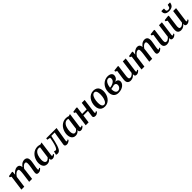

<svg xmlns="http://www.w3.org/2000/svg" viewBox="730 -3251 5704 5704"><g transform="rotate(-45 3582.0 -399.0)"><path d="M240 -557 229.5 -444Q246.5 -469.5 269.5 -492Q292.5 -514.5 318.8 -531.8Q345 -549 373.5 -558.5Q402 -568 431.5 -568Q467.5 -568 491.8 -554.2Q516 -540.5 529 -510.2Q542 -480 544 -429.5Q544 -423 544 -416Q544 -409 543.5 -402Q543 -395 542.5 -387L524.5 -413Q541 -448.5 563.8 -476.8Q586.5 -505 613.8 -525.5Q641 -546 672.2 -557Q703.5 -568 738 -568Q791.5 -568 826 -535Q860.5 -502 860.5 -421.5Q860.5 -403 856.5 -372.5Q852.5 -342 847 -308.2Q841.5 -274.5 836.5 -247Q832 -222 827 -193.8Q822 -165.5 818.5 -138.8Q815 -112 814 -91Q813.5 -73.5 817.8 -67Q822 -60.5 829.5 -60.5Q839.5 -60.5 850.2 -66.5Q861 -72.5 878.5 -87.5L892 -58.5Q886.5 -51.5 870 -35Q853.5 -18.5 826.5 -4.2Q799.5 10 762.5 10Q730.5 10 713.5 0Q696.5 -10 690.5 -26.2Q684.5 -42.5 684.5 -61.5Q685 -80 689 -106.5Q693 -133 698.5 -162.5Q704 -192 708.5 -220.5Q713 -247.5 718.5 -280.2Q724 -313 728 -346.8Q732 -380.5 732 -409.5Q731.5 -454.5 719.2 -470Q707 -485.5 681.5 -485.5Q662 -485.5 639.8 -474.5Q617.5 -463.5 595.8 -443.2Q574 -423 555.2 -395.5Q536.5 -368 523.5 -335.5L544.5 -406.5Q544 -383.5 541.5 -355.5Q539 -327.5 535.8 -299.5Q532.5 -271.5 529 -247L498 0H374.5L404 -219Q408 -246.5 412.2 -279.5Q416.5 -312.5 419.5 -346Q422.5 -379.5 422.5 -408Q421.5 -456 409 -470.8Q396.5 -485.5 367 -485.5Q350.5 -485.5 330.8 -476Q311 -466.5 291 -449.5Q271 -432.5 252.5 -410.2Q234 -388 219 -363L170 0H48L112.5 -478L62 -504.5L69.5 -544L217 -568Z M1397 -99.5Q1394 -78 1400.2 -69.2Q1406.5 -60.5 1416 -60.5Q1424 -60.5 1434.2 -66.2Q1444.5 -72 1460.5 -85L1474.5 -56Q1469.5 -48.5 1453 -32.5Q1436.5 -16.5 1410.5 -3.2Q1384.5 10 1351.5 10Q1322 10 1303 -4.8Q1284 -19.5 1283 -51.5L1285.5 -72.5Q1268.5 -52.5 1246.2 -33.5Q1224 -14.5 1194.8 -2.2Q1165.5 10 1128.5 10Q1071.5 10 1034.5 -17.8Q997.5 -45.5 979.8 -92.2Q962 -139 962 -196.5Q962 -249 976 -302Q990 -355 1017 -402.8Q1044 -450.5 1084 -487.8Q1124 -525 1175.8 -546.5Q1227.5 -568 1290.5 -568Q1316 -568 1345.8 -561.8Q1375.5 -555.5 1396.5 -547.5L1461.5 -567.5ZM1329 -497Q1317.5 -503 1304.2 -505.8Q1291 -508.5 1277.5 -508.5Q1239 -508.5 1209.2 -490.2Q1179.5 -472 1157.2 -440.8Q1135 -409.5 1120.5 -369.8Q1106 -330 1099 -286.8Q1092 -243.5 1092 -202Q1092 -157.5 1102 -126.2Q1112 -95 1130.2 -79Q1148.5 -63 1173 -63Q1190.5 -63 1205.8 -69Q1221 -75 1234.2 -85Q1247.5 -95 1258.8 -106.5Q1270 -118 1279 -129Z M2005.5 -96.5Q2002.5 -75 2009 -67.8Q2015.5 -60.5 2022.5 -60.5Q2031 -60.5 2042.2 -65.8Q2053.5 -71 2070 -84L2084 -54.5Q2076 -44 2056.5 -28.5Q2037 -13 2009.8 -1.5Q1982.5 10 1952 10Q1912.5 10 1891 -9Q1869.5 -28 1876 -67L1946.5 -500H1804.5Q1783.5 -395.5 1764 -313.2Q1744.5 -231 1724.8 -170.2Q1705 -109.5 1682.5 -70Q1662 -32.5 1633.8 -12.2Q1605.5 8 1567.5 8Q1550 8 1531.2 3.8Q1512.5 -0.5 1507.5 -4L1535.5 -120Q1539 -118 1549 -114.2Q1559 -110.5 1571.5 -107.2Q1584 -104 1595.5 -104Q1611 -104 1625 -118Q1639 -132 1651.5 -155.5Q1664 -179 1675 -209.2Q1686 -239.5 1695 -272.5Q1707 -315 1715.8 -357.2Q1724.5 -399.5 1730.5 -433Q1736.5 -466.5 1739 -483.5L1639.5 -504.5L1648 -555.5H2081Z M2591 -99.5Q2588 -78 2594.2 -69.2Q2600.5 -60.5 2610 -60.5Q2618 -60.5 2628.2 -66.2Q2638.5 -72 2654.5 -85L2668.5 -56Q2663.5 -48.5 2647 -32.5Q2630.5 -16.5 2604.5 -3.2Q2578.5 10 2545.5 10Q2516 10 2497 -4.8Q2478 -19.5 2477 -51.5L2479.5 -72.5Q2462.5 -52.5 2440.2 -33.5Q2418 -14.5 2388.8 -2.2Q2359.5 10 2322.5 10Q2265.5 10 2228.5 -17.8Q2191.5 -45.5 2173.8 -92.2Q2156 -139 2156 -196.5Q2156 -249 2170 -302Q2184 -355 2211 -402.8Q2238 -450.5 2278 -487.8Q2318 -525 2369.8 -546.5Q2421.5 -568 2484.5 -568Q2510 -568 2539.8 -561.8Q2569.5 -555.5 2590.5 -547.5L2655.5 -567.5ZM2523 -497Q2511.5 -503 2498.2 -505.8Q2485 -508.5 2471.5 -508.5Q2433 -508.5 2403.2 -490.2Q2373.5 -472 2351.2 -440.8Q2329 -409.5 2314.5 -369.8Q2300 -330 2293 -286.8Q2286 -243.5 2286 -202Q2286 -157.5 2296 -126.2Q2306 -95 2324.2 -79Q2342.5 -63 2367 -63Q2384.5 -63 2399.8 -69Q2415 -75 2428.2 -85Q2441.5 -95 2452.8 -106.5Q2464 -118 2473 -129Z M3200 -96.5Q3198 -78 3202.8 -69.2Q3207.5 -60.5 3216 -60.5Q3224.5 -60.5 3234.2 -65.5Q3244 -70.5 3261 -84L3274.5 -54.5Q3270 -47.5 3254 -31.8Q3238 -16 3212.5 -3Q3187 10 3154 10Q3127 10 3107.5 1.8Q3088 -6.5 3078.2 -22.5Q3068.5 -38.5 3071.5 -61L3098.5 -255H2907L2872.5 0H2751L2815.5 -477L2766 -504L2773.5 -543.5L2920 -567L2947 -554L2915 -314H3106.5L3139 -554.5H3260.5Z M3637.5 -568.5Q3703.5 -568.5 3749.2 -542.2Q3795 -516 3819.2 -465.5Q3843.5 -415 3844 -342Q3844 -271.5 3823.8 -208Q3803.5 -144.5 3765 -94.8Q3726.5 -45 3672 -16.2Q3617.5 12.5 3549.5 12.5Q3485 12.5 3439 -13.8Q3393 -40 3369 -90.2Q3345 -140.5 3344.5 -213Q3344 -284 3364.2 -348Q3384.5 -412 3422.8 -461.8Q3461 -511.5 3515.2 -540Q3569.5 -568.5 3637.5 -568.5ZM3619 -511.5Q3589.5 -511.5 3566.8 -493.5Q3544 -475.5 3527.2 -445Q3510.5 -414.5 3499.5 -376.2Q3488.5 -338 3483.5 -297.8Q3478.5 -257.5 3478.5 -220Q3479 -156 3490.2 -117.5Q3501.5 -79 3522 -61.5Q3542.5 -44 3570.5 -44Q3599.5 -44 3622 -62Q3644.5 -80 3661.2 -110.5Q3678 -141 3688.8 -179.2Q3699.5 -217.5 3704.5 -258Q3709.5 -298.5 3709.5 -336Q3709 -400 3698.2 -438.5Q3687.5 -477 3667.5 -494.2Q3647.5 -511.5 3619 -511.5Z M4124.5 10.5Q4071.5 10.5 4033 -6.5Q3994.5 -23.5 3969.2 -54.2Q3944 -85 3932 -125.8Q3920 -166.5 3920 -213.5Q3920 -296 3946.2 -361.8Q3972.5 -427.5 4017 -474Q4061.5 -520.5 4118 -545.2Q4174.5 -570 4235 -570Q4294 -570 4331 -553.8Q4368 -537.5 4385.2 -511.8Q4402.5 -486 4402.5 -457.5Q4402.5 -425.5 4391.2 -393.5Q4380 -361.5 4353.2 -335.5Q4326.5 -309.5 4280 -294.5Q4323.5 -295 4351 -281Q4378.5 -267 4392 -243Q4405.5 -219 4405.5 -188.5Q4405.5 -153 4387 -118Q4368.5 -83 4332.5 -53.8Q4296.5 -24.5 4244 -7Q4191.5 10.5 4124.5 10.5ZM4151.5 -43Q4185 -43 4212.8 -59.8Q4240.5 -76.5 4257.5 -105.8Q4274.5 -135 4274.5 -171.5Q4274.5 -201 4263.5 -219Q4252.5 -237 4232.8 -245.5Q4213 -254 4186.5 -254Q4179.5 -252.5 4169.5 -249.8Q4159.5 -247 4148.2 -244Q4137 -241 4124.5 -238.5Q4108 -235 4089.5 -231.5Q4071 -228 4050.5 -226Q4050 -218 4050 -210Q4050 -202 4050 -194.5Q4050 -153 4061.5 -118.8Q4073 -84.5 4095.8 -63.8Q4118.5 -43 4151.5 -43ZM4051 -278.5Q4065.5 -279.5 4078.5 -281.2Q4091.5 -283 4104.5 -286.2Q4117.5 -289.5 4132.5 -294Q4176 -308.5 4207.5 -328.5Q4239 -348.5 4256 -376Q4273 -403.5 4273 -440Q4273 -476 4256.5 -493.2Q4240 -510.5 4207.5 -510.5Q4170 -510.5 4142 -489Q4114 -467.5 4095.5 -432.5Q4077 -397.5 4066 -357Q4055 -316.5 4051 -278.5Z M4639 10Q4606.5 10 4576.5 -1.8Q4546.5 -13.5 4526.8 -41.5Q4507 -69.5 4506.5 -118.5Q4506.5 -136 4508 -156.8Q4509.5 -177.5 4512.2 -200.8Q4515 -224 4518.5 -247.8Q4522 -271.5 4525.5 -293.5L4553 -477.5L4496.5 -509.5L4504 -549L4660.5 -567L4683 -556L4648.5 -289.5Q4646 -268 4643 -247Q4640 -226 4637.5 -206.2Q4635 -186.5 4633.2 -169Q4631.5 -151.5 4631.5 -137Q4631.5 -107.5 4638.2 -90.8Q4645 -74 4658.2 -67.2Q4671.5 -60.5 4690.5 -60.5Q4714 -60.5 4737 -71.2Q4760 -82 4780 -99Q4800 -116 4814.5 -134.5L4872 -563H4994.5L4931 -97Q4928.5 -78 4933.5 -69.2Q4938.5 -60.5 4948 -60.5Q4957.5 -60.5 4967.8 -66.5Q4978 -72.5 4996.5 -87.5L5009.5 -58.5Q5005 -51 4988.5 -34.5Q4972 -18 4945.5 -4.2Q4919 9.5 4885.5 9.5Q4850.5 9.5 4833.2 -6.2Q4816 -22 4815 -48.5Q4814.5 -51 4814.5 -54.5Q4814.5 -58 4814.8 -62.5Q4815 -67 4815.5 -71.8Q4816 -76.5 4816.5 -81L4815 -82Q4801 -65 4783.8 -48.8Q4766.5 -32.5 4744.8 -19.2Q4723 -6 4696.8 2Q4670.5 10 4639 10Z M5286.5 -557 5276 -444Q5293 -469.5 5316 -492Q5339 -514.5 5365.2 -531.8Q5391.5 -549 5420 -558.5Q5448.5 -568 5478 -568Q5514 -568 5538.2 -554.2Q5562.5 -540.5 5575.5 -510.2Q5588.5 -480 5590.5 -429.5Q5590.5 -423 5590.5 -416Q5590.5 -409 5590 -402Q5589.5 -395 5589 -387L5571 -413Q5587.5 -448.5 5610.2 -476.8Q5633 -505 5660.2 -525.5Q5687.5 -546 5718.8 -557Q5750 -568 5784.5 -568Q5838 -568 5872.5 -535Q5907 -502 5907 -421.5Q5907 -403 5903 -372.5Q5899 -342 5893.5 -308.2Q5888 -274.5 5883 -247Q5878.5 -222 5873.5 -193.8Q5868.5 -165.5 5865 -138.8Q5861.5 -112 5860.5 -91Q5860 -73.5 5864.2 -67Q5868.5 -60.5 5876 -60.5Q5886 -60.5 5896.8 -66.5Q5907.5 -72.5 5925 -87.5L5938.5 -58.5Q5933 -51.5 5916.5 -35Q5900 -18.5 5873 -4.2Q5846 10 5809 10Q5777 10 5760 0Q5743 -10 5737 -26.2Q5731 -42.5 5731 -61.5Q5731.5 -80 5735.5 -106.5Q5739.5 -133 5745 -162.5Q5750.5 -192 5755 -220.5Q5759.5 -247.5 5765 -280.2Q5770.5 -313 5774.5 -346.8Q5778.5 -380.5 5778.5 -409.5Q5778 -454.5 5765.8 -470Q5753.5 -485.5 5728 -485.5Q5708.5 -485.5 5686.2 -474.5Q5664 -463.5 5642.2 -443.2Q5620.5 -423 5601.8 -395.5Q5583 -368 5570 -335.5L5591 -406.5Q5590.5 -383.5 5588 -355.5Q5585.5 -327.5 5582.2 -299.5Q5579 -271.5 5575.5 -247L5544.5 0H5421L5450.5 -219Q5454.5 -246.5 5458.8 -279.5Q5463 -312.5 5466 -346Q5469 -379.5 5469 -408Q5468 -456 5455.5 -470.8Q5443 -485.5 5413.5 -485.5Q5397 -485.5 5377.2 -476Q5357.5 -466.5 5337.5 -449.5Q5317.5 -432.5 5299 -410.2Q5280.5 -388 5265.5 -363L5216.5 0H5094.5L5159 -478L5108.5 -504.5L5116 -544L5263.5 -568Z M6159 10Q6126.5 10 6096.5 -1.8Q6066.5 -13.5 6046.8 -41.5Q6027 -69.5 6026.5 -118.5Q6026.5 -136 6028 -156.8Q6029.5 -177.5 6032.2 -200.8Q6035 -224 6038.5 -247.8Q6042 -271.5 6045.5 -293.5L6073 -477.5L6016.5 -509.5L6024 -549L6180.5 -567L6203 -556L6168.5 -289.5Q6166 -268 6163 -247Q6160 -226 6157.5 -206.2Q6155 -186.5 6153.2 -169Q6151.5 -151.5 6151.5 -137Q6151.5 -107.5 6158.2 -90.8Q6165 -74 6178.2 -67.2Q6191.5 -60.5 6210.5 -60.5Q6234 -60.5 6257 -71.2Q6280 -82 6300 -99Q6320 -116 6334.5 -134.5L6392 -563H6514.5L6451 -97Q6448.5 -78 6453.5 -69.2Q6458.5 -60.5 6468 -60.5Q6477.5 -60.5 6487.8 -66.5Q6498 -72.5 6516.5 -87.5L6529.5 -58.5Q6525 -51 6508.5 -34.5Q6492 -18 6465.5 -4.2Q6439 9.5 6405.5 9.5Q6370.5 9.5 6353.2 -6.2Q6336 -22 6335 -48.5Q6334.5 -51 6334.5 -54.5Q6334.5 -58 6334.8 -62.5Q6335 -67 6335.5 -71.8Q6336 -76.5 6336.5 -81L6335 -82Q6321 -65 6303.8 -48.8Q6286.5 -32.5 6264.8 -19.2Q6243 -6 6216.8 2Q6190.5 10 6159 10Z M6754 10Q6721.5 10 6691.5 -1.8Q6661.5 -13.5 6641.8 -41.5Q6622 -69.5 6621.5 -118.5Q6621.5 -136 6623 -156.8Q6624.5 -177.5 6627.2 -200.8Q6630 -224 6633.5 -247.8Q6637 -271.5 6640.5 -293.5L6668 -477.5L6611.5 -509.5L6619 -549L6775.5 -567L6798 -556L6763.5 -289.5Q6761 -268 6758 -247Q6755 -226 6752.5 -206.2Q6750 -186.5 6748.2 -169Q6746.5 -151.5 6746.5 -137Q6746.5 -107.5 6753.2 -90.8Q6760 -74 6773.2 -67.2Q6786.5 -60.5 6805.5 -60.5Q6829 -60.5 6852 -71.2Q6875 -82 6895 -99Q6915 -116 6929.5 -134.5L6987 -563H7109.5L7046 -97Q7043.5 -78 7048.5 -69.2Q7053.5 -60.5 7063 -60.5Q7072.5 -60.5 7082.8 -66.5Q7093 -72.5 7111.5 -87.5L7124.5 -58.5Q7120 -51 7103.5 -34.5Q7087 -18 7060.5 -4.2Q7034 9.5 7000.5 9.5Q6965.5 9.5 6948.2 -6.2Q6931 -22 6930 -48.5Q6929.5 -51 6929.5 -54.5Q6929.5 -58 6929.8 -62.5Q6930 -67 6930.5 -71.8Q6931 -76.5 6931.5 -81L6930 -82Q6916 -65 6898.8 -48.8Q6881.5 -32.5 6859.8 -19.2Q6838 -6 6811.8 2Q6785.5 10 6754 10ZM6835.5 -810Q6843 -810 6845.2 -804.5Q6847.5 -799 6847.5 -790.5Q6847.5 -780.5 6846 -769.5Q6844.5 -758.5 6844.5 -749Q6844.5 -723 6859.8 -707.2Q6875 -691.5 6909.5 -691.5Q6944 -691.5 6961.5 -704Q6979 -716.5 6986.2 -736.5Q6993.5 -756.5 6996.5 -777.5Q6998.5 -789.5 7002.5 -799.8Q7006.5 -810 7016.5 -810H7101.5Q7101.5 -806.5 7101.5 -803Q7101.5 -799.5 7100.5 -795.5Q7087 -715.5 7036.5 -680Q6986 -644.5 6900.5 -644.5Q6851 -644.5 6813.8 -658Q6776.5 -671.5 6755.5 -700.8Q6734.5 -730 6734.5 -775.5Q6734.5 -784 6735.5 -792.8Q6736.5 -801.5 6738.5 -810Z"/></g></svg>

Font: Merriweather SemiBold
Style: Italic
Weight: 600
Italic angle: -7.8°
Version: Version 2.101